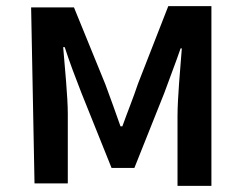

<svg xmlns="http://www.w3.org/2000/svg" viewBox="-20 -565 804 623"><path d="M92 30H200V-196C200 -251 190 -350 185 -412H190C205 -365 226 -310 244 -264L342 -20H416L513 -263C529 -308 550 -361 566 -408H570C565 -345 556 -245 556 -189V38H666V-545H526L428 -294C412 -246 393 -200 377 -155H371C356 -199 339 -244 322 -291L220 -541H81Z"/></svg>

Font: GenEiGothic-pro-SemiBold
Style: Regular
Weight: 500
Designer: Ryoko NISHIZUKA (kana & ideographs); Paul D. Hunt (Latin, Greek & Cyrillic); Wenlong ZHANG (bopomofo); Sandoll Communica
Foundry: Adobe Systems Incorporated; o_tamon
Version: Version 1.000.140830